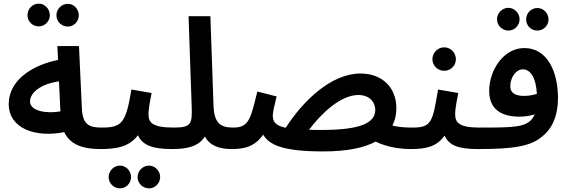

<svg xmlns="http://www.w3.org/2000/svg" viewBox="-20 -814 3127 1055"><path d="M193 -669C226 -669 254 -697 254 -730C254 -765 226 -794 193 -794C158 -794 131 -765 131 -730C131 -697 158 -669 193 -669ZM353 -668C386 -668 413 -696 413 -730C413 -764 386 -793 353 -793C318 -793 290 -764 290 -730C290 -696 318 -668 353 -668ZM530 5C573 5 598 -22 598 -56C598 -88 581 -113 540 -113C469 -113 435 -129 430 -216L414 -561H295L299 -485C145 -453 28 -366 28 -243C28 -108 174 -56 333 -88C365 -20 434 5 530 5ZM145 -256C145 -305 204 -353 304 -367L312 -202C235 -188 145 -204 145 -256Z M530 5C616 5 689 -5 738 -71C762 -16 819 5 925 5C969 5 994 -22 994 -56C994 -88 977 -113 935 -113C816 -113 796 -141 796 -186C796 -221 807 -270 813 -303L702 -322C672 -140 651 -113 540 -113ZM799 221C832 221 860 193 860 159C860 125 832 96 799 96C764 96 736 125 736 159C736 193 764 221 799 221ZM639 221C673 221 700 193 700 159C700 125 673 96 639 96C605 96 577 125 577 159C577 193 605 221 639 221Z M925 5C1017 5 1072 -12 1106 -64C1131 -15 1184 5 1252 5C1295 5 1321 -22 1321 -56C1321 -88 1304 -113 1262 -113C1189 -113 1156 -138 1153 -239L1136 -725H1016L1033 -238C1036 -136 1036 -113 935 -113Z M1757 18C1887 18 1981 -2 2044 -36C2098 -9 2170 5 2235 5C2278 5 2304 -22 2304 -56C2304 -88 2286 -113 2245 -113C2205 -113 2170 -116 2136 -124C2151 -153 2158 -185 2158 -219C2158 -330 2084 -410 1960 -410C1802 -410 1647 -263 1550 -112C1492 -124 1479 -146 1479 -179C1479 -197 1487 -233 1500 -284L1394 -311C1357 -162 1349 -113 1262 -113L1252 5C1316 5 1377 -4 1426 -74C1461 -16 1537 18 1757 18ZM1949 -292C2014 -292 2042 -249 2042 -210C2042 -138 1959 -100 1748 -100C1723 -100 1699 -100 1678 -101C1742 -186 1849 -292 1949 -292Z M2421 -425C2456 -425 2485 -453 2485 -489C2485 -524 2456 -554 2421 -554C2385 -554 2356 -524 2356 -489C2356 -453 2385 -425 2421 -425ZM2235 5C2315 5 2378 -5 2423 -69C2446 -16 2498 5 2604 5C2647 5 2672 -22 2672 -56C2672 -88 2655 -113 2614 -113C2502 -113 2481 -141 2481 -186C2481 -221 2492 -270 2498 -303L2387 -322C2357 -140 2350 -113 2245 -113Z M2774 -646C2807 -646 2835 -674 2835 -708C2835 -742 2807 -771 2774 -771C2739 -771 2711 -742 2711 -708C2711 -674 2739 -646 2774 -646ZM2933 -646C2966 -646 2994 -673 2994 -707C2994 -742 2966 -770 2933 -770C2898 -770 2871 -742 2871 -707C2871 -673 2898 -646 2933 -646ZM2604 5C2798 5 2897 -9 2960 -65C3014 -107 3046 -178 3046 -275C3046 -423 2986 -550 2861 -550C2746 -550 2668 -427 2668 -315C2668 -216 2731 -173 2835 -173C2863 -173 2892 -177 2918 -186C2908 -161 2893 -146 2871 -135C2837 -117 2776 -112 2614 -113ZM2784 -340C2784 -389 2815 -433 2853 -433C2898 -433 2926 -380 2930 -298C2907 -291 2882 -287 2859 -287C2806 -287 2784 -307 2784 -340Z"/></svg>

Font: Noto Sans Arabic UI SmBd
Style: Regular
Weight: 600
Designer: Monotype Design Team, Nadine Chahine and Nizar Qandah
Foundry: Monotype Imaging Inc.
Version: Version 2.010